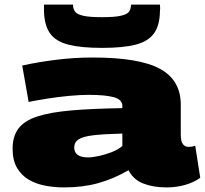

<svg xmlns="http://www.w3.org/2000/svg" viewBox="-20 -808 896 838"><path d="M35 -159Q35 -213 60.5 -247Q86 -281 142.5 -299.5Q199 -318 290.5 -326Q382 -334 514 -336V-346Q514 -373 477.5 -383.5Q441 -394 367 -394Q329 -394 281 -389.5Q233 -385 186 -377.5Q139 -370 105 -363L77 -522Q145 -537 224.5 -547Q304 -557 384 -557Q588 -557 678.5 -507.5Q769 -458 769 -351V-220Q769 -190 778.5 -178.5Q788 -167 802 -167Q809 -167 817 -168Q825 -169 832 -172L854 -32Q825 -11 786.5 -0.5Q748 10 707 10Q649 10 605.5 -7Q562 -24 541 -65Q475 -27 408 -8.5Q341 10 259 10Q218 10 178 2.5Q138 -5 106 -23.5Q74 -42 54.5 -75Q35 -108 35 -159ZM304 -164Q304 -121 365 -121Q383 -121 411 -127Q439 -133 467.5 -144Q496 -155 514 -171V-225Q432 -223 386.5 -217.5Q341 -212 322.5 -199.5Q304 -187 304 -164ZM425 -599Q334 -599 279 -613Q224 -627 199 -661.5Q174 -696 172 -758Q172 -765 172 -772.5Q172 -780 172 -788H299Q299 -786 299 -784Q299 -782 299 -780Q301 -765 309.5 -755Q318 -745 344.5 -739Q371 -733 425 -733Q480 -733 506.5 -739Q533 -745 541.5 -755Q550 -765 551 -780Q552 -782 552 -784Q552 -786 552 -788H678Q679 -780 679 -772.5Q679 -765 678 -757Q677 -696 651.5 -661.5Q626 -627 571.5 -613Q517 -599 425 -599Z"/></svg>

Font: Georama Extra Expanded ExtraBold
Style: Regular
Weight: 800
Width: 8
Designer: Jean-Baptiste Levee
Foundry: Production Type
Version: Version 1.000